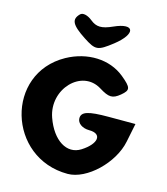

<svg xmlns="http://www.w3.org/2000/svg" viewBox="-153 -1272 1164 1338"><g transform="rotate(15 429.0 -602.5)"><path d="M237 -825C-136 -618 29 -50 462 -50C600 -50 770 -213 802 -375L829 -508H635C489 -508 441 -493 441 -446C441 -410 479 -383 529 -383C625 -383 616 -307 512 -241C419 -182 310 -250 257 -400C189 -592 372 -782 529 -684C600 -640 628 -639 679 -681C733 -726 729 -743 650 -808C541 -897 379 -903 237 -825ZM258 -1146C211 -1099 229 -1062 333 -994C425 -934 441 -935 541 -1013C670 -1114 646 -1188 504 -1124C429 -1090 389 -1091 345 -1127C312 -1154 275 -1163 258 -1146Z"/></g></svg>

Font: Hussar Skorodowane
Style: Bold
Weight: 700
Foundry: Cannot Into Space Fonts
Version: Version 0.892